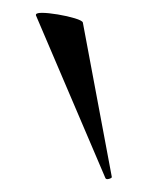

<svg xmlns="http://www.w3.org/2000/svg" viewBox="-20 -751 253 299"><path d="M36 -727Q35 -731 45 -731Q55 -731 70 -728.5Q85 -726 96.5 -722.5Q108 -719 109 -716L154 -476Q155 -474 150 -472.5Q145 -471 144 -474Z"/></svg>

Font: Cormorant Infant Light Medium
Style: Regular
Weight: 500
Version: Version 4.001